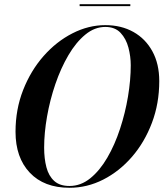

<svg xmlns="http://www.w3.org/2000/svg" viewBox="-20 -879 774 909"><path d="M357 -859H597V-850H357ZM309 10Q188.5 10 121 -61.5Q53.5 -133 53.5 -255Q53.5 -361 89.5 -452.8Q125.5 -544.5 186.2 -613.5Q247 -682.5 323 -721.2Q399 -760 478.5 -760Q554 -760 611.5 -727.8Q669 -695.5 701.5 -636Q734 -576.5 734 -495Q734 -389 699.2 -297.2Q664.5 -205.5 604.8 -136.5Q545 -67.5 468.8 -28.8Q392.5 10 309 10ZM478.5 -751.5Q428 -751.5 383.8 -715Q339.5 -678.5 303.8 -617.5Q268 -556.5 242.2 -481.2Q216.5 -406 202.8 -327.8Q189 -249.5 189 -180Q189 -128 199.8 -87Q210.5 -46 236.8 -22.2Q263 1.5 309 1.5Q362.5 1.5 407.5 -35Q452.5 -71.5 488 -132.5Q523.5 -193.5 548.2 -268.8Q573 -344 586 -422.2Q599 -500.5 599 -570Q599 -612 588 -653.8Q577 -695.5 550.8 -723.5Q524.5 -751.5 478.5 -751.5Z"/></svg>

Font: Bodoni* 24pt Medium
Style: Italic
Weight: 500
Italic angle: -13°
Version: Version 2.3